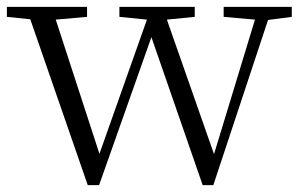

<svg xmlns="http://www.w3.org/2000/svg" viewBox="-24 -532 874 558"><path d="M626 -483 717 -475 598 -84 461 -475 542 -483V-512H323V-483L403 -475L265 -85L138 -475L229 -483V-512H-4V-483L64 -476L231 6H264L416 -424L565 6H596L755 -474L824 -483V-512H626Z"/></svg>

Font: Noto Serif SC Light
Style: Regular
Weight: 300
Designer: Ryoko NISHIZUKA 西塚涼子 (kana & ideographs); Frank Grießhammer (Latin, Greek & Cyrillic); Wenlong ZHANG 张文龙 (bopomofo); San
Foundry: Adobe
Version: Version 2.001;hotconv 1.1.0;makeotfexe 2.6.0